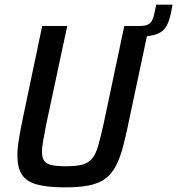

<svg xmlns="http://www.w3.org/2000/svg" viewBox="-20 -800 764 828"><path d="M520 -642 529 -688H580Q605 -688 617.5 -694Q630 -700 636.5 -713Q643 -726 647 -749L654 -780H724L720 -758Q714 -724 704.5 -701Q695 -678 679 -665.5Q663 -653 637 -647.5Q611 -642 571 -642ZM261 8Q184 8 139 -4.5Q94 -17 74.5 -47Q55 -77 55 -128Q55 -160 62 -203Q69 -246 81 -302L162 -688H270L180 -267Q172 -224 166.5 -194.5Q161 -165 161 -146Q161 -120 170.5 -106.5Q180 -93 203 -88Q226 -83 265 -83Q309 -83 335 -90Q361 -97 377 -116Q393 -135 403.5 -171.5Q414 -208 427 -267L516 -688H623L541 -302Q526 -227 512 -173Q498 -119 479.5 -84Q461 -49 433.5 -29Q406 -9 364.5 -0.5Q323 8 261 8Z"/></svg>

Font: Saira SemiCondensed Medium
Style: Italic
Weight: 500
Width: 4
Italic angle: -12°
Designer: Hector Gatti with collaboration of the Omnibus-Type team
Foundry: Omnibus-Type
Version: Version 1.101